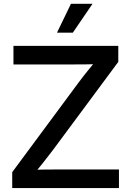

<svg xmlns="http://www.w3.org/2000/svg" viewBox="-20 -962 669 982"><path d="M42.5 0V-81.5L382.8 -541Q407.2 -573.7 433.8 -606.4Q460.4 -639.2 487.8 -671.4L500 -634.3Q455.6 -632.8 411.1 -632.6Q366.7 -632.3 322.8 -632.3H48.8V-727.5H585V-645.5L250.5 -194.3Q224.6 -159.7 196.8 -125Q168.9 -90.3 140.1 -56.2L127.9 -93.3Q172.4 -94.7 216.3 -95Q260.3 -95.2 304.2 -95.2H588.4V0ZM271.5 -794.9 342.8 -942.4H453.1L352.5 -794.9Z"/></svg>

Font: Inter 24pt Medium
Style: Regular
Weight: 500
Designer: Rasmus Andersson
Foundry: rsms
Version: Version 4.001;git-66647c0bb